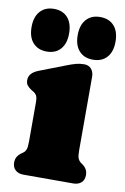

<svg xmlns="http://www.w3.org/2000/svg" viewBox="-81 -751 521 800"><g transform="rotate(10 179.0 -351.0)"><path d="M287 -452V-142Q287 -116.5 290.8 -107Q294.5 -97.5 301 -92L308 -87Q320 -79 326.5 -68.5Q333 -58 333 -43Q333 -23 320.5 -11.5Q308 0 286 0H76Q54.5 0 41.8 -11.5Q29 -23 29 -43Q29 -58 35.5 -68.5Q42 -79 54 -87L61 -92Q68 -97.5 71.5 -107Q75 -116.5 75 -142V-305Q75 -327.5 69.5 -335.8Q64 -344 55 -349L48 -353Q37 -360 30 -368.5Q23 -377 23 -391Q23 -421.5 63 -437L169 -478Q194.5 -488 211 -492.5Q227.5 -497 246 -497Q265 -497 276 -484.2Q287 -471.5 287 -452ZM82.1 -522Q45.3 -522 23.9 -545.5Q2.5 -569 2.5 -612Q2.5 -655 23.9 -678.8Q45.3 -702.5 82.1 -702.5Q119.3 -702.5 140.3 -678.8Q161.3 -655 161.3 -612Q161.3 -569.5 140.3 -545.8Q119.3 -522 82.1 -522ZM277.3 -522Q240.5 -522 219.1 -545.5Q197.7 -569 197.7 -612Q197.7 -655 219.1 -678.8Q240.5 -702.5 277.3 -702.5Q315.3 -702.5 336.5 -678.8Q357.7 -655 357.7 -612Q357.7 -569.5 336.5 -545.8Q315.3 -522 277.3 -522Z"/></g></svg>

Font: Fraunces 9pt SuperSoft Black
Style: Regular
Weight: 900
Version: Version 1.000;[b76b70a41]